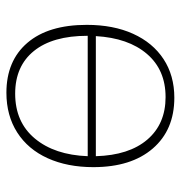

<svg xmlns="http://www.w3.org/2000/svg" viewBox="-2 -568 577 614"><g transform="rotate(90 287.0 -261.5)"><path d="M515 -271Q515 -188 486.5 -125Q458 -62 404 -27.5Q350 7 277 7Q175 7 117.5 -60Q60 -127 60 -250Q60 -335 88.5 -398Q117 -461 169.5 -495.5Q222 -530 293 -530Q396 -530 455.5 -461Q515 -392 515 -271ZM96 -279H480Q477 -385 427 -443.5Q377 -502 291 -502Q204 -502 153 -442.5Q102 -383 96 -279ZM480 -253H95V-252Q95 -141 143.5 -81Q192 -21 280 -21Q371 -21 423.5 -84Q476 -147 480 -253Z"/></g></svg>

Font: Bitter Pro ExtraLight
Style: Regular
Weight: 275
Designer: Sol Matas, and Bitter project Authors
Foundry: Sol Matas
Version: Version 1.010